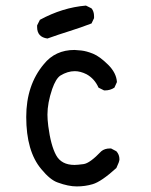

<svg xmlns="http://www.w3.org/2000/svg" viewBox="-20 -678 540 688"><path d="M255 -10Q225 -10 187 -24Q160 -33 128 -72Q74 -136 74 -259Q74 -373 137 -448Q178 -499 247 -499Q253 -499 271.5 -497Q290 -495 313.5 -485.5Q337 -476 367 -446.5Q397 -417 399 -384L390 -364Q375 -354 356 -354H353L333 -364Q319 -396 290 -412Q268 -423 248 -423Q222 -423 196 -407Q180 -396 167 -359Q150 -309 150 -267Q150 -250 153 -226Q162 -157 181 -122Q200 -87 247 -87Q257 -87 279.5 -90Q302 -93 343 -136Q355 -146 374 -146H378L397 -136Q408 -124 408 -107Q408 -99 397 -76Q343 -27 312 -18Q285 -10 255 -10ZM150 -540Q113 -545 113 -581V-587L123 -607Q204 -651 288 -658L308 -648Q317 -637 317 -620V-613L308 -594Q269 -579 229 -566.5Q189 -554 150 -540Z"/></svg>

Font: Xiaolai SC
Style: Regular
Weight: 400
Designer: Nozomi Seto 瀬戸のぞみ
Version: Version 3.11;December 4, 2020;FontCreator 13.0.0.2613 64-bit